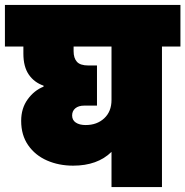

<svg xmlns="http://www.w3.org/2000/svg" viewBox="-31 -760 753 780"><path d="M702 -571H627V0H422V-143Q365 -87 266 -87Q208 -87 160 -108Q112 -129 83.5 -170Q55 -211 55 -269Q55 -320 81.5 -356.5Q108 -393 146 -408V-412Q108 -425 86 -457Q64 -489 64 -542V-571H-11V-740H702ZM422 -571H268V-552Q268 -524 281.5 -509Q295 -494 328 -494H363V-331H312Q288 -331 275 -320Q262 -309 262 -291Q262 -272 277 -262Q292 -252 317 -252Q363 -252 392.5 -279.5Q422 -307 422 -354Z"/></svg>

Font: Fz Poppins Black
Style: Regular
Weight: 900
Designer: Ninad Kale (Devanagari), Jonny Pinhorn (Latin)
Foundry: Indian Type Foundry
Version: Vit hóa bi Vntype.Com & FontZin.Com